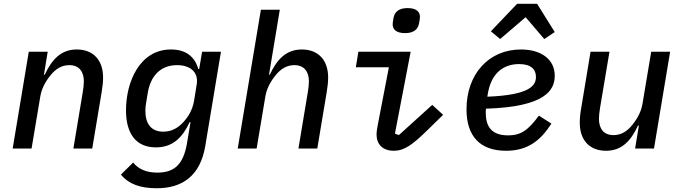

<svg xmlns="http://www.w3.org/2000/svg" viewBox="-20 -792 3641 1024"><path d="M148.4 0 195.3 -279.8C204.2 -333.1 237.9 -376.4 250.4 -391.7C277.3 -424.4 308.6 -444.6 350.1 -444.6C403.4 -444.6 427.2 -408 427.2 -358.3C427.2 -342.7 425.1 -322.8 421.5 -301.1L371.4 0H471.9L522 -299.7C527.3 -331 529.8 -356.2 529.8 -378.9C529.8 -468.4 480.1 -528.1 389.2 -528.1C306.8 -528.1 257.1 -476.2 218.8 -393.8H214.5L234.4 -516H133.5L47.6 0Z M816.1 212C953.1 212 1047.9 144.9 1074.6 -12.1L1158.4 -516H1057.9L1042.3 -424H1037.6C1018.5 -491.1 970.2 -528.1 891.7 -528.1C724.8 -528.1 652 -354.8 652 -203.5C652 -81 703.8 -6 811.4 -6C902 -6 952.8 -58.6 991.5 -140.3H996.1L977.3 -28.1C957.4 90.2 905.5 128.6 818.2 128.6C761 128.6 718.7 110.1 690 74.9L625 139.2C666.9 190.3 728.7 212 816.1 212ZM755.3 -201.3C755.3 -217.7 757.1 -230.8 759.9 -247.2L768.1 -296.9C782.7 -384.9 834.5 -444.6 924 -444.6C996.8 -444.6 1039.8 -405.5 1029.1 -341.6L1014.9 -253.9C1006 -200.6 978.7 -163.7 960.6 -143.5C927.9 -106.5 891.7 -89.8 850.9 -89.8C786.2 -89.8 755.3 -132.1 755.3 -201.3Z M1247.9 0H1348.7L1395.6 -279.8C1404.5 -333.1 1438.2 -376.4 1450.6 -391.7C1477.6 -424.4 1508.9 -444.6 1550.4 -444.6C1603.7 -444.6 1627.5 -408 1627.5 -358.3C1627.5 -342.7 1625.4 -322.8 1621.8 -301.1L1571.7 0H1672.2L1722.3 -299.7C1727.6 -331 1730.1 -356.2 1730.1 -378.9C1730.1 -468.4 1680.4 -528.1 1589.5 -528.1C1507.1 -528.1 1457.4 -476.2 1419 -393.8H1414.8L1472.3 -740.1H1371.4Z M2139.9 -615.4C2186.8 -615.4 2209.9 -635.3 2215.2 -669.4C2218 -685.4 2219.8 -694.2 2219.8 -702.1C2219.8 -727.6 2202.4 -748.9 2153.8 -748.9C2107.2 -748.9 2084.2 -729 2078.5 -695C2076 -679 2074.2 -670.1 2074.2 -662.3C2074.2 -636.7 2091.3 -615.4 2139.9 -615.4ZM1877.8 -433.2H2054L1995 -127.1C1991.1 -105.5 1988.3 -89.8 1988.3 -74.2C1988.3 -23.1 2020.2 12.1 2081 12.1C2134.2 12.1 2177.6 -17 2262.4 -100.5L2343.4 -179.7L2285.2 -232.6L2107.6 -71.7L2086.3 -79.2L2170.1 -516H1891.3Z M2679 12.1C2795.5 12.1 2864.3 -44 2920.8 -132.8L2854 -175.4C2797.6 -98 2758.2 -70 2690 -70C2594.8 -70 2570.7 -125 2570.7 -191.4C2570.7 -194.2 2570.7 -203.1 2571.7 -212.4C2889.2 -221.9 2938.6 -311.8 2938.6 -387.8C2938.6 -479.8 2860.8 -528.1 2758.5 -528.1C2587 -528.1 2468 -397.4 2468 -208.8C2468 -64.3 2541.5 12.1 2679 12.1ZM2579.2 -276.3 2581 -287.6C2597.3 -395.2 2658.7 -450.3 2748.9 -450.3C2813.6 -450.3 2838.4 -420.5 2838.4 -381.7C2838.4 -337.4 2808.9 -285.2 2579.2 -276.3ZM2598 -625 2647.4 -583.8 2783.4 -700.3 2882.8 -583.8 2938.6 -621.1 2844.5 -771.7H2737.9Z M3367.2 0H3468L3554 -516H3453.1L3406.2 -236.2C3397.4 -182.9 3363.6 -139.6 3351.2 -124.3C3324.2 -91.6 3293 -71.4 3251.8 -71.4C3198.2 -71.4 3174.4 -108 3174.4 -157.7C3174.4 -173.3 3176.5 -193.5 3180 -215.2L3230.5 -516H3129.6L3079.9 -216.3C3074.2 -185 3072.1 -159.8 3072.1 -137.1C3072.1 -47.6 3121.4 12.1 3212.4 12.1C3295.1 12.1 3344.5 -39.8 3382.8 -122.5H3387.4Z"/></svg>

Font: Margiela Mono Italic Medium It
Style: Regular
Weight: 500
Designer: Mike Abbink, Paul van der Laan, Pieter van Rosmalen
Foundry: Bold Monday
Version: Version 2.003 2021